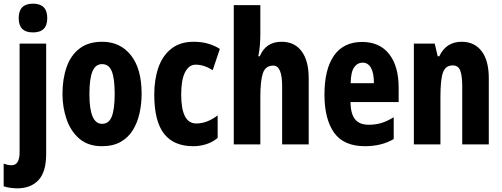

<svg xmlns="http://www.w3.org/2000/svg" viewBox="-53 -788 2740 1048"><path d="M49 -689Q49 -768 127 -768Q205 -768 205 -689Q205 -611 127 -611Q49 -611 49 -689ZM44 240Q25 240 5.5 237.5Q-14 235 -33 229V105Q-10 114 10 114Q54 114 54 43V-550H199V53Q199 149 158 194Q117 239 44 240Z M720 -276Q720 -221 708.5 -169.5Q697 -118 672 -77.5Q647 -37 605.5 -13.5Q564 10 503 10Q429 10 381.5 -30Q334 -70 311 -135.5Q288 -201 288 -276Q288 -357 310.5 -421.5Q333 -486 381 -523Q429 -560 505 -560Q603 -560 661.5 -486.5Q720 -413 720 -276ZM435 -274Q435 -112 504 -112Q542 -112 557.5 -153Q573 -194 573 -276Q573 -358 557.5 -398Q542 -438 504 -438Q468 -438 451.5 -398Q435 -358 435 -274Z M1002 10Q895 10 842 -58.5Q789 -127 789 -272Q789 -354 811.5 -419Q834 -484 882 -522Q930 -560 1004 -560Q1047 -560 1082 -550Q1117 -540 1147 -521L1108 -405Q1061 -435 1015 -435Q978 -435 957 -393.5Q936 -352 936 -272Q936 -114 1018 -114Q1077 -114 1135 -158V-35Q1107 -12 1073 -1Q1039 10 1002 10Z M1368 -605Q1368 -573 1365.5 -541.5Q1363 -510 1357 -481H1365Q1398 -560 1484 -560Q1555 -560 1593.5 -508Q1632 -456 1632 -361V0H1487V-317Q1487 -430 1439 -430Q1396 -430 1382 -388.5Q1368 -347 1368 -258V0H1223V-760H1368Z M1924 -559Q2019 -559 2071 -493Q2123 -427 2123 -309V-231H1860Q1861 -167 1885 -137Q1909 -107 1960 -107Q1996 -107 2028 -116.5Q2060 -126 2096 -148V-29Q2030 10 1939 10Q1823 10 1770.5 -64Q1718 -138 1718 -272Q1718 -410 1770 -484.5Q1822 -559 1924 -559ZM1927 -446Q1898 -446 1880 -420.5Q1862 -395 1861 -334H1988Q1988 -389 1972 -417.5Q1956 -446 1927 -446Z M2467 -560Q2537 -560 2576 -508.5Q2615 -457 2615 -361V0H2470V-317Q2470 -373 2459.5 -402Q2449 -431 2418 -431Q2379 -431 2365 -392.5Q2351 -354 2351 -258V0H2206V-550H2320L2336 -481H2345Q2382 -560 2467 -560Z"/></svg>

Font: Noto Sans Ethiopic ExtraCondensed ExtraBold
Style: Regular
Weight: 800
Width: 2
Designer: Monotype Design Team
Foundry: Monotype Imaging Inc.
Version: Version 2.102; ttfautohint (v1.8.4.7-5d5b)